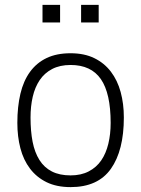

<svg xmlns="http://www.w3.org/2000/svg" viewBox="-20 -757 578 786"><path d="M269 9Q212 9 171 -11Q130 -31 103 -66.5Q76 -102 63.5 -150Q51 -198 51 -254Q51 -320 63.5 -373Q76 -426 103 -463Q130 -500 171 -519.5Q212 -539 269 -539Q325 -539 366 -519Q407 -499 434 -463.5Q461 -428 474 -380Q487 -332 487 -276Q487 -141 434 -66Q381 9 269 9ZM269 -39Q312 -39 343.5 -55.5Q375 -72 394.5 -100.5Q414 -129 423.5 -168.5Q433 -208 433 -254Q433 -375 393 -433Q353 -491 269 -491Q225 -491 193.5 -474.5Q162 -458 142.5 -429Q123 -400 114 -361Q105 -322 105 -276Q105 -220 113.5 -176.5Q122 -133 141.5 -102Q161 -71 192.5 -55Q224 -39 269 -39ZM226 -665H154V-737H226ZM384 -665H312V-737H384Z"/></svg>

Font: Tanohe Sans Light
Style: Regular
Weight: 300
Designer: Village Type and Design LLC & Cristiano Sobral
Foundry: Cooper Hewitt Smithsonian Design Museum
Version: Version 1.00;September 29, 2021;FontCreator 13.0.0.2655 64-b